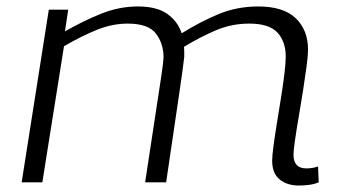

<svg xmlns="http://www.w3.org/2000/svg" viewBox="-20 -564 1046 594"><path d="M905 10Q868 10 845 -9Q822 -28 822 -67Q822 -81 826 -111.5Q830 -142 836.5 -182Q843 -222 849.5 -262.5Q856 -303 860 -336.5Q864 -370 864 -389Q864 -435 838.5 -463Q813 -491 751 -491Q697 -491 648.5 -470.5Q600 -450 549 -419Q550 -413 550 -404Q550 -395 550 -388Q547 -359 532 -257.5Q517 -156 494 0H429Q445 -107 458 -190.5Q471 -274 478.5 -325Q486 -376 486 -386Q486 -429 462.5 -460Q439 -491 375 -491Q328 -491 280.5 -472Q233 -453 178 -421L111 0H47L131 -534H191L181 -467Q239 -500 294 -522Q349 -544 407 -544Q465 -544 497.5 -521Q530 -498 542 -461Q600 -497 656.5 -520.5Q713 -544 779 -544Q857 -544 895 -507.5Q933 -471 933 -410Q933 -393 928.5 -359Q924 -325 917.5 -283.5Q911 -242 904 -201.5Q897 -161 892.5 -129.5Q888 -98 888 -85Q888 -43 928 -43Q947 -43 964 -49L966 0Q952 6 935.5 8Q919 10 905 10Z"/></svg>

Font: Georama Expanded Light
Style: Italic
Weight: 300
Width: 7
Italic angle: -9°
Designer: Jean-Baptiste Levee
Foundry: Production Type
Version: Version 1.000